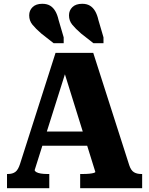

<svg xmlns="http://www.w3.org/2000/svg" viewBox="-20 -993 787 1013"><path d="M499 -888 526 -796V-765H473L408 -816Q378 -842 361 -863Q344 -884 344 -912Q344 -938 362 -955.5Q380 -973 414 -973Q438 -973 454.5 -963Q471 -953 482 -934Q493 -915 499 -888ZM289 -888 316 -796V-765H263L198 -816Q168 -842 151 -863Q134 -884 134 -912Q134 -938 152 -955.5Q170 -973 203 -973Q228 -973 244.5 -963Q261 -953 272 -934Q283 -915 289 -888ZM183 -299H458L464 -224H177ZM306 -654 331 -628 163 -96Q163 -90 171.5 -85Q180 -80 195 -77.5Q210 -75 229 -75H240V0H17V-75H22Q46 -75 61 -86Q76 -97 86 -129L273 -714H472L662 -121Q671 -94 686.5 -84.5Q702 -75 725 -75H730V0H403V-75H416Q436 -75 451 -76.5Q466 -78 474.5 -80.5Q483 -83 483 -86Z"/></svg>

Font: Roboto Serif
Style: Bold
Weight: 700
Designer: Greg Gazdowicz
Foundry: Commercial Type
Version: Version 1.008